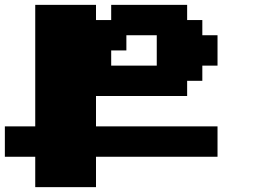

<svg xmlns="http://www.w3.org/2000/svg" viewBox="-20 -645 1040 790"><path d="M125 125H375V0H875V-125H375V-250H750V-312.5H812.5V-375H875V-500H812.5V-562.5H750V-625H437.5V-562.5H375V-625H125V-125H0V0H125ZM625 -375H437.5V-437.5H500V-500H625Z"/></svg>

Font: Faithful 32x
Style: Bold
Weight: 400
Foundry: Faithful Resource Pack
Version: Version 1.0; January 27, 2023